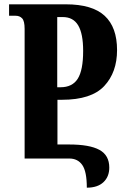

<svg xmlns="http://www.w3.org/2000/svg" viewBox="-20 -734 563 889"><path d="M301 0H94V-600Q94 -637 82.5 -649Q71 -661 53 -661H22V-714H285Q407 -714 464.5 -661Q522 -608 522 -502Q522 -399 462.5 -335.5Q403 -272 267 -272H246V-65H300Q395 -65 440.5 -40Q486 -15 486 42Q486 84 459 109.5Q432 135 382 135Q382 60 361 30Q340 0 301 0ZM260 -330Q315 -330 340 -369.5Q365 -409 365 -498Q365 -578 342 -616.5Q319 -655 271 -655H245V-330Z"/></svg>

Font: Noto Serif Georgian Bold Cond
Style: Regular
Weight: 700
Width: 3
Designer: Monotype Design team
Foundry: Monotype Imaging Inc.
Version: Version 1.000